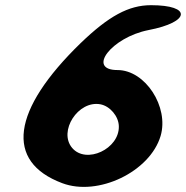

<svg xmlns="http://www.w3.org/2000/svg" viewBox="-20 -778 717 740"><path d="M291 -612C25 -354 -2 -155 220 -72C358 -20 558 -116 599 -254C632 -366 540 -508 433 -508C313 -508 410 -634 552 -662C714 -693 720 -758 562 -758C476 -758 399 -716 291 -612ZM438 -292C441 -204 312 -144 258 -208C204 -272 281 -392 367 -376C404 -369 437 -330 438 -292Z"/></svg>

Font: Hussar Skorodowane
Style: Ky
Weight: 700
Foundry: Cannot Into Space Fonts
Version: Version 0.892